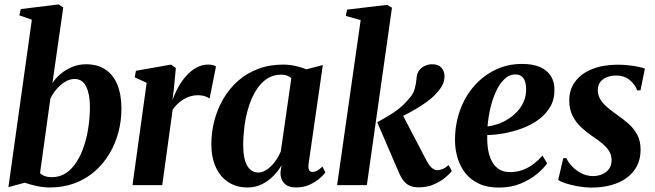

<svg xmlns="http://www.w3.org/2000/svg" viewBox="-20 -837 2959 868"><path d="M217 -461.5Q232 -484.5 255.2 -503.8Q278.5 -523 307.5 -534.8Q336.5 -546.5 369 -546.5Q420 -546.5 455.8 -523.2Q491.5 -500 510.2 -455Q529 -410 529 -345Q529 -291 515.2 -239Q501.5 -187 474.5 -141.8Q447.5 -96.5 408.2 -62.2Q369 -28 318 -8.8Q267 10.5 205.5 10.5Q176 10.5 145.2 3.8Q114.5 -3 92 -11L18 9L124 -748L67.5 -767.5L74 -796L244.5 -817L266 -803.5ZM161 -54.5Q169 -46 182.5 -41Q196 -36 214 -36Q251 -36 279 -55Q307 -74 327.2 -106.5Q347.5 -139 360.8 -180.2Q374 -221.5 380.2 -266.2Q386.5 -311 386.5 -354Q386.5 -410.5 369.8 -445.2Q353 -480 317 -480Q294.5 -480 272.8 -466.2Q251 -452.5 234 -432Q217 -411.5 207.5 -390Z M579 0 643 -462.5 589 -487.5 594.5 -517 753 -545 775 -529.5 766.5 -440 759.5 -383Q769 -412 784.5 -440.5Q800 -469 820.8 -492.8Q841.5 -516.5 867 -530.8Q892.5 -545 921.5 -545Q934.5 -545 943.5 -542.2Q952.5 -539.5 956.5 -536.5L927.5 -391.5Q923.5 -395.5 908.8 -401Q894 -406.5 874 -406.5Q857 -406.5 840.2 -401.5Q823.5 -396.5 808.8 -387.5Q794 -378.5 781.8 -366.5Q769.5 -354.5 760.5 -341L713.5 0Z M1375 -96Q1372.5 -75.5 1377.8 -67.5Q1383 -59.5 1393 -59.5Q1402 -59.5 1413 -65.2Q1424 -71 1438 -84L1451 -57Q1442.5 -45.5 1424 -29.5Q1405.5 -13.5 1378.5 -1.5Q1351.5 10.5 1317.5 10.5Q1283 10.5 1265 -8.5Q1247 -27.5 1248 -58.5L1252.5 -89.5Q1239 -65.5 1216.8 -42.5Q1194.5 -19.5 1165 -4.5Q1135.5 10.5 1099 10.5Q1048.5 10.5 1011.8 -13.8Q975 -38 955.2 -82Q935.5 -126 935.5 -184.5Q935.5 -239 949 -291.2Q962.5 -343.5 989.2 -389.5Q1016 -435.5 1055.2 -470.5Q1094.5 -505.5 1146 -525.2Q1197.5 -545 1260 -545Q1288 -545 1316 -538.8Q1344 -532.5 1365.5 -523.5L1439.5 -543ZM1297 -483.5Q1289.5 -490.5 1278 -495Q1266.5 -499.5 1251 -499.5Q1213.5 -499.5 1185.2 -480Q1157 -460.5 1136.8 -427.2Q1116.5 -394 1103.8 -352.5Q1091 -311 1085.2 -266.8Q1079.5 -222.5 1079.5 -181.5Q1079.5 -138 1088 -110.5Q1096.5 -83 1112 -70Q1127.5 -57 1147 -57Q1162.5 -57 1177.2 -64.8Q1192 -72.5 1205.5 -85.8Q1219 -99 1230.2 -116.2Q1241.5 -133.5 1249.5 -152.5Z M1504 0 1610.5 -746 1543.5 -765 1549 -793.5 1730 -815 1752 -802 1638.5 0ZM1872.5 10Q1850 10 1833.2 2.8Q1816.5 -4.5 1804.2 -20.2Q1792 -36 1781.5 -61L1685.5 -284Q1713 -299.5 1737 -313.8Q1761 -328 1784 -346.2Q1807 -364.5 1829.5 -391.5Q1848.5 -411.5 1855 -436Q1861.5 -460.5 1863 -481.5Q1864 -504.5 1875 -518.8Q1886 -533 1902 -539.8Q1918 -546.5 1933.5 -546.5Q1962 -546.5 1975.8 -530.8Q1989.5 -515 1989.5 -494Q1990 -470 1979 -450.2Q1968 -430.5 1952 -414.5Q1936.5 -396.5 1911.8 -378.2Q1887 -360 1858.2 -343.2Q1829.5 -326.5 1801.2 -312.5Q1773 -298.5 1750 -288.5L1792 -333.5L1907.5 -112.5Q1920 -88.5 1932.2 -78Q1944.5 -67.5 1957.5 -67.5Q1967.5 -67.5 1981 -73Q1994.5 -78.5 2008 -91L2022.5 -64Q2012.5 -50.5 1991.5 -33.2Q1970.5 -16 1940.5 -3Q1910.5 10 1872.5 10Z M2453.5 -98.5Q2439.5 -78 2409.5 -52.2Q2379.5 -26.5 2335.5 -7.8Q2291.5 11 2235.5 11Q2182.5 11 2144.8 -6.8Q2107 -24.5 2083.2 -55.2Q2059.5 -86 2048.2 -124.2Q2037 -162.5 2037 -203Q2037 -276 2059.8 -338.8Q2082.5 -401.5 2123.5 -448.2Q2164.5 -495 2219.8 -521.5Q2275 -548 2340 -548Q2391 -548 2423.2 -533Q2455.5 -518 2471 -492.2Q2486.5 -466.5 2486.5 -434Q2487.5 -388 2467.5 -354Q2447.5 -320 2414.5 -296Q2381.5 -272 2341.2 -257Q2301 -242 2259.8 -234.5Q2218.5 -227 2183 -226.5Q2181.5 -191.5 2186.5 -161Q2191.5 -130.5 2203.8 -107.5Q2216 -84.5 2236.2 -71.8Q2256.5 -59 2285.5 -59Q2318 -59 2345.2 -69.5Q2372.5 -80 2394.2 -97.2Q2416 -114.5 2432.5 -133.5ZM2311 -500.5Q2282 -500.5 2259.5 -478.5Q2237 -456.5 2221.2 -421.2Q2205.5 -386 2196.2 -345Q2187 -304 2184 -265.5Q2207 -268 2231.5 -276.5Q2256 -285 2278.8 -299.8Q2301.5 -314.5 2319.8 -334.5Q2338 -354.5 2348.5 -379.8Q2359 -405 2358.5 -434.5Q2358 -468.5 2345.5 -484.5Q2333 -500.5 2311 -500.5Z M2875.5 -428.5H2860.5Q2853 -452.5 2828.2 -474Q2803.5 -495.5 2765.5 -495.5Q2743 -495.5 2724.2 -488.2Q2705.5 -481 2694.2 -466.8Q2683 -452.5 2682.5 -430.5Q2682.5 -407.5 2693.5 -388.8Q2704.5 -370 2724.2 -353Q2744 -336 2769.5 -318Q2799 -297.5 2823 -276Q2847 -254.5 2861.5 -226.8Q2876 -199 2876 -160.5Q2876 -118 2859.2 -86Q2842.5 -54 2812.5 -32.5Q2782.5 -11 2742.5 0Q2702.5 11 2655.5 11Q2625.5 11 2593.8 5.5Q2562 0 2537.2 -8.2Q2512.5 -16.5 2503.5 -24L2526.5 -122H2540Q2549 -103 2567 -84.2Q2585 -65.5 2609.2 -53.2Q2633.5 -41 2661 -41Q2682.5 -41 2701.8 -49Q2721 -57 2733 -73Q2745 -89 2745 -113Q2745 -136 2733.5 -154.2Q2722 -172.5 2701.5 -189.2Q2681 -206 2654 -224Q2630 -240.5 2606.8 -262.2Q2583.5 -284 2568.5 -313.5Q2553.5 -343 2553.5 -383Q2553.5 -433 2581 -469.2Q2608.5 -505.5 2657.8 -525Q2707 -544.5 2772 -544.5Q2797 -544.5 2822.2 -541.8Q2847.5 -539 2867.2 -534.8Q2887 -530.5 2895.5 -527Z"/></svg>

Font: Merriweather 72pt
Style: Bold Italic
Weight: 700
Italic angle: -7.8°
Version: Version 2.101